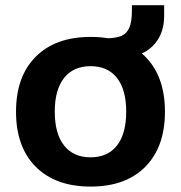

<svg xmlns="http://www.w3.org/2000/svg" viewBox="-20 -688 679 719"><path d="M40 -269.8Q40 -401.9 114 -475.8Q187.9 -549.8 319.6 -549.8Q450.6 -549.8 524.1 -475.8Q597.7 -401.9 597.7 -269.8Q597.7 -137.5 524.1 -63.4Q450.6 10.7 319.6 10.7Q187.9 10.7 114 -63.4Q40 -137.5 40 -269.8ZM452.6 -270Q452.6 -352.1 418.1 -396.1Q383.5 -440.2 319.2 -440.2Q254.9 -440.2 220 -396.1Q185.1 -352.1 185.1 -270Q185.1 -187.3 220 -143.1Q254.9 -98.9 319.2 -98.9Q383.5 -98.9 418.1 -143.1Q452.6 -187.3 452.6 -270ZM384 -526.9V-544.7Q417 -545.7 435.9 -554.2Q454.8 -562.7 464.4 -584.6Q473.9 -606.4 473.9 -646.7V-668.5H594.7V-627.9Q594.7 -565.7 559.8 -524.3Q524.9 -482.9 465.6 -476.3Z"/></svg>

Font: Min Sans VF VF
Style: Regular
Weight: 400
Designer: Jinseong-Kim, NotoSansCJK, Nunito
Foundry: Jinseong-Kim
Version: Version 1.420;Glyphs 3.1.2 (3151)